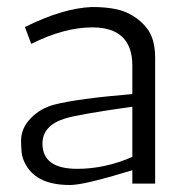

<svg xmlns="http://www.w3.org/2000/svg" viewBox="-20 -523 502 547"><path d="M51 -446Q160 -500 242 -503Q307 -503 342.5 -486.5Q378 -470 400 -440.5Q422 -411 422 -358V0H357V-38Q220 4 181 4Q179 4 178 4Q88 4 55 -51Q43 -71 41.5 -90Q40 -109 40 -122Q40 -158 68 -186.5Q96 -215 135 -225Q201 -242 357 -255V-336Q357 -445 243 -445Q163 -445 69 -398ZM101 -114Q101 -42 200 -42Q279 -42 357 -76V-219Q201 -197 164 -185Q101 -165 101 -114Z"/></svg>

Font: Antic
Style: Regular
Weight: 400
Version: Version 1.0002